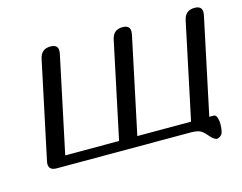

<svg xmlns="http://www.w3.org/2000/svg" viewBox="-82 -626 1019 809"><g transform="rotate(-15 427.5 -221.0)"><path d="M799.3 -22.5Q802.2 -10.7 802.2 2.4Q802.2 18.1 798.3 35.2Q796.4 43.9 788.1 50.8Q780.3 57.1 771 57.6Q758.3 54.7 746.1 40.5Q730.5 21.5 718.8 13.2Q706.1 3.4 673.3 2.9H87.4Q54.2 2.9 54.2 -24.4Q54.2 -30.3 55.7 -37.1L145.5 -460Q154.3 -500 194.3 -500Q226.6 -500 226.6 -473.1Q226.6 -467.3 225.1 -460L136.2 -40.5H371.1L460 -460Q468.8 -500 508.3 -500Q541 -500 541 -473.1Q541 -467.3 539.6 -460L450.7 -40.5H685.1L773.9 -460Q782.7 -500 822.8 -500Q855 -500 855 -473.1Q855 -467.3 853.5 -460L764.6 -40.5H783.7Q795.4 -40.5 799.3 -22.5Z"/></g></svg>

Font: inglobal
Style: Italic
Weight: 400
Italic angle: -12°
Designer: Andrey Kochetov, Denis Davydov, Evgeny Yurtaev
Foundry: inglobal
Version: Version 1.00 September 25, 2014, initial release